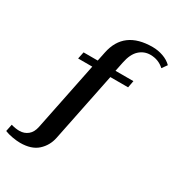

<svg xmlns="http://www.w3.org/2000/svg" viewBox="-283 -838 1058 1151"><g transform="rotate(30 246.0 -262.5)"><path d="M-75 165 -65 116Q-34 125 -8 125Q26 125 50.5 105Q75 85 83 45L179 -427H81L91 -475H189L202 -538Q237 -710 434 -710Q472 -710 507.5 -697.5Q543 -685 567 -661L542 -626Q502 -663 446 -663Q403 -663 370.5 -633.5Q338 -604 325 -539L312 -475H436L427 -427H304L207 50Q195 108 152.5 146.5Q110 185 32 185Q9 185 -22.5 179.5Q-54 174 -75 165Z"/></g></svg>

Font: Trirong SemiBold
Style: Italic
Weight: 600
Italic angle: -12°
Designer: Katatrad Team
Foundry: CadsonDemak
Version: Version 1.001